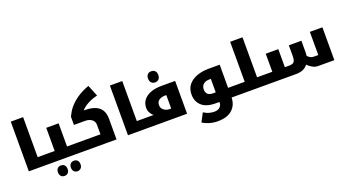

<svg xmlns="http://www.w3.org/2000/svg" viewBox="-70 -1684 4996 2759"><g transform="rotate(-20 2428.5 -304.0)"><path d="M409 -148Q414 -148 414 -144V-5Q414 0 409 0H100V-760H289V-148Z M562 238Q526 238 507 215Q488 192 488 158Q488 123 507 100.5Q526 78 562 78Q597 78 616 99.5Q635 121 635 158Q635 195 615 216.5Q595 238 562 238ZM760 238Q726 238 706 216Q686 194 686 158Q686 121 706 99.5Q726 78 760 78Q794 78 813.5 99Q833 120 833 158Q833 195 812.5 216.5Q792 238 760 238Z M399 0Q394 0 394 -5V-144Q394 -148 399 -148H549V-502H738V-148H888Q893 -148 893 -144V-5Q893 0 888 0Z M878 0Q873 0 873 -5V-144Q873 -148 878 -148H1249V-294Q1249 -344 1210 -374.5Q1171 -405 1107 -405H937V-531Q954 -566 972.5 -597Q991 -628 1014 -656Q1070 -722 1145.5 -773Q1221 -824 1324 -861L1394 -688Q1310 -669 1243 -632Q1176 -595 1140 -553H1145Q1295 -553 1368 -495Q1441 -437 1441 -315V0Z M1925 -148Q1930 -148 1930 -144V-5Q1930 0 1925 0H1616V-760H1805V-148Z M2244 -580Q2208 -580 2186.5 -603.5Q2165 -627 2165 -665Q2165 -705 2185.5 -727.5Q2206 -750 2244 -750Q2280 -750 2301 -728Q2322 -706 2322 -665Q2322 -625 2300.5 -602.5Q2279 -580 2244 -580Z M1915 0Q1910 0 1910 -5V-144Q1910 -148 1915 -148H2064Q2036 -166 2016 -201.5Q1996 -237 1996 -279Q1996 -346 2033 -396Q2070 -446 2140.5 -474Q2211 -502 2311 -502H2520V0ZM2306 -148H2331V-354H2314Q2255 -354 2219 -329Q2183 -304 2183 -253Q2183 -219 2201.5 -195.5Q2220 -172 2248 -160Q2276 -148 2306 -148Z M3347 -148Q3352 -148 3352 -144V-5Q3352 0 3347 0H3166Q3161 0 3161 -5V-144Q3161 -148 3166 -148ZM2898 253Q2835 253 2776 235.5Q2717 218 2670 190L2739 58Q2785 87 2824.5 97Q2864 107 2899 107Q2955 107 2984.5 79Q3014 51 3014 15V0H2957Q2815 0 2744.5 -65Q2674 -130 2674 -236Q2674 -326 2722.5 -385Q2771 -444 2852.5 -473Q2934 -502 3033 -502H3201V-11Q3201 111 3124 182Q3047 253 2898 253ZM3012 -148V-354H2988Q2933 -354 2898.5 -325.5Q2864 -297 2864 -247Q2864 -198 2890.5 -173Q2917 -148 2973 -148Z M3335 0Q3330 0 3330 -5V-144Q3330 -148 3335 -148H3455V-760H3644V-148H3774Q3779 -148 3779 -144V-5Q3779 0 3774 0Z M4523 0Q4482 0 4442 -21.5Q4402 -43 4368 -78Q4337 -37 4291.5 -18.5Q4246 0 4187 0H3764Q3759 0 3759 -5V-144Q3759 -148 3764 -148H3877V-424H4069V-148H4138Q4190 -148 4210 -172.5Q4230 -197 4230 -264V-424H4422V-247Q4422 -233 4421 -219.5Q4420 -206 4418 -194Q4443 -168 4463.5 -158Q4484 -148 4518 -148H4580V-502H4772V0Z"/></g></svg>

Font: Noto Kufi Arabic Black
Style: Regular
Weight: 900
Designer: Monotype Design Team, David Williams, Khaled Hosny
Foundry: Google LLC
Version: Version 2.109; ttfautohint (v1.8.4.7-5d5b)